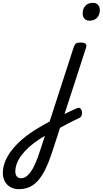

<svg xmlns="http://www.w3.org/2000/svg" viewBox="-330 -815 724 1354"><path d="M69 20Q88 9 107.5 -1.5Q127 -12 145.5 -21Q164 -30 181.5 -38Q199 -46 213 -52Q228 -58 236.5 -50.5Q245 -43 247.5 -29Q250 -15 246 -2Q242 11 231 16Q211 25 189.5 36Q168 47 145.5 58.5Q123 70 101 82Q79 94 57 107ZM-197 519Q-231 519 -256.5 504.5Q-282 490 -296 464Q-310 438 -310 404Q-310 365 -294 324.5Q-278 284 -247 244Q-216 204 -171.5 166Q-127 128 -71 94Q-49 80 -26 67.5Q-3 55 20 42L190 -483Q197 -503 206.5 -509Q216 -515 235 -515Q266 -515 274.5 -505.5Q283 -496 276 -476L38 257Q15 327 -9.5 377Q-34 427 -61.5 458Q-89 489 -122.5 504Q-156 519 -197 519ZM-182 442Q-165 442 -148.5 432Q-132 422 -115.5 400Q-99 378 -82.5 341.5Q-66 305 -49 252L-13 143Q-24 149 -34.5 156Q-45 163 -56 169Q-96 196 -127 224Q-158 252 -179.5 281Q-201 310 -211.5 339Q-222 368 -222 396Q-222 410 -217 420.5Q-212 431 -203 436.5Q-194 442 -182 442ZM301 -669Q279 -669 266 -683Q253 -697 253 -720Q253 -754 272.5 -774.5Q292 -795 325 -795Q348 -795 361 -781Q374 -767 374 -744Q374 -710 354 -689.5Q334 -669 301 -669Z"/></svg>

Font: Playwrite MX
Style: Regular
Weight: 400
Designer: Veronika Burian, José Scaglione
Foundry: TypeTogether
Version: Version 1.002